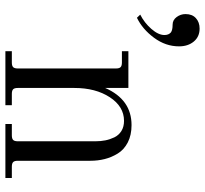

<svg xmlns="http://www.w3.org/2000/svg" viewBox="-44 -716 760 712"><g transform="rotate(90 336.0 -360.0)"><path d="M169.9 -456.1H306.2V-370.1Q349.1 -467.8 443.8 -467.8Q481 -467.8 508.1 -453.9Q535.2 -439.9 549.3 -416.7Q563.5 -393.6 569.8 -368.4Q576.2 -343.3 576.2 -314.9V-45.9Q576.2 -33.7 581.1 -28.8Q585.9 -23.9 598.1 -23.9H640.1V0H439.9V-23.9H481.9Q494.1 -23.9 499 -28.8Q503.9 -33.7 503.9 -45.9V-334Q503.9 -353.5 500.5 -370.6Q497.1 -387.7 489.3 -404.1Q481.4 -420.4 465.8 -430.2Q450.2 -439.9 428.2 -439.9Q375 -439.9 340.6 -387.2Q306.2 -334.5 306.2 -255.9V-45.9Q306.2 -33.7 311 -28.8Q315.9 -23.9 328.1 -23.9H370.1V0H169.9V-23.9H211.9Q224.1 -23.9 229 -28.8Q233.9 -33.7 233.9 -45.9V-410.2Q233.9 -422.4 229 -427.2Q224.1 -432.1 211.9 -432.1H169.9ZM34.2 -500Q64.9 -515.6 87.4 -541.5Q109.9 -567.4 109.9 -589.8Q109.9 -605.5 100.1 -613.8Q91.3 -620.1 71.8 -620.1Q54.2 -620.1 43.2 -635Q32.2 -649.9 32.2 -668Q32.2 -692.9 47.4 -706.5Q62.5 -720.2 85.9 -720.2Q116.2 -720.2 134 -698.7Q151.9 -677.2 151.9 -644Q151.9 -594.2 120.1 -551.3Q88.4 -508.3 45.9 -487.8Z"/></g></svg>

Font: Flanker Steampunk
Style: Regular
Weight: 400
Designer: Alexey Kryukov, Leonardo Di Lena
Foundry: Alexey Kryukov, Leonardo Di Lena
Version: 1.210